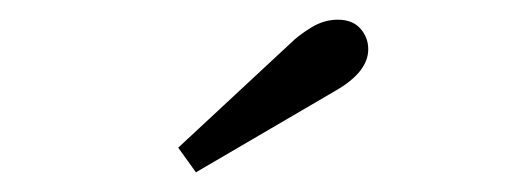

<svg xmlns="http://www.w3.org/2000/svg" viewBox="-20 -755 532 195"><path d="M161 -605 275 -711Q283 -719 296 -727Q309 -735 323 -735Q338 -735 346 -726Q354 -717 354 -705Q354 -682 321 -663L179 -580Z"/></svg>

Font: TavirajRegular
Style: Regular
Weight: 400
Designer: Katatrad Team
Foundry: CadsonDemak
Version: Version 1.000